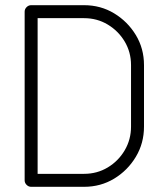

<svg xmlns="http://www.w3.org/2000/svg" viewBox="-20 -720 631 740"><path d="M100 0Q90 0 82.5 -7.5Q75 -15 75 -25V-675Q75 -685 82.5 -692.5Q90 -700 100 -700H304Q368 -700 420 -668.5Q472 -637 503.5 -585Q535 -533 535 -469V-232Q535 -168 503.5 -115.5Q472 -63 420 -31.5Q368 0 304 0ZM125 -50H304Q354 -50 395 -74.5Q436 -99 460.5 -140.5Q485 -182 485 -232V-469Q485 -519 460.5 -560Q436 -601 395 -625.5Q354 -650 304 -650H125Z"/></svg>

Font: Zen Kurenaido
Style: ARC
Weight: 400
Designer: Yoshimichi Ohira
Foundry: Positype
Version: Version 1.001